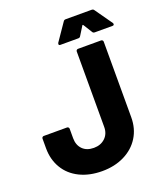

<svg xmlns="http://www.w3.org/2000/svg" viewBox="-159 -989 943 1103"><g transform="rotate(-20 312.0 -438.0)"><path d="M275 8Q197 8 138 -21Q79 -50 47 -103.5Q15 -157 15 -226V-285Q15 -290 18.5 -293.5Q22 -297 27 -297H169Q174 -297 177.5 -293.5Q181 -290 181 -285V-227Q181 -185 206 -159.5Q231 -134 275 -134Q317 -134 344 -159.5Q371 -185 371 -227V-688Q371 -693 374.5 -696.5Q378 -700 383 -700H524Q529 -700 532.5 -696.5Q536 -693 536 -688V-226Q536 -157 503 -104Q470 -51 410.5 -21.5Q351 8 275 8ZM296 -756Q289 -756 287.5 -759Q286 -762 286 -764Q286 -767 288 -771L360 -876Q365 -884 374 -884H534Q543 -884 548 -876L622 -771Q624 -768 624 -764Q624 -756 614 -756H506Q496 -756 492 -764L459 -817Q457 -820 455 -820Q453 -820 452 -817L419 -764Q415 -756 405 -756Z"/></g></svg>

Font: LinhAnh ExtBd
Style: Regular
Weight: 800
Designer: Jeremy Tribby
Foundry: Tribby Type
Version: Version 1.408